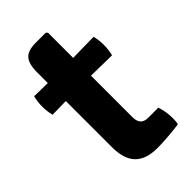

<svg xmlns="http://www.w3.org/2000/svg" viewBox="-207 -713 782 782"><g transform="rotate(-45 184.0 -322.0)"><path d="M82.5 -559Q82.5 -609 101 -629Q119.5 -649 163.5 -649H221.5L228 -642.5V-155.5Q228 -133.5 238.2 -121.2Q248.5 -109 272 -109H330Q341.5 -74.5 341.5 -38Q341.5 -30 341 -21Q340.5 -12 338 -4.5Q311 -1 276 2Q241 5 211 5Q145.5 5 114 -27.8Q82.5 -60.5 82.5 -129ZM347.5 -499.5Q354 -473 354 -447Q354 -418.5 347.5 -393L164 -396L5 -393Q-1.5 -418.5 -1.5 -447Q-1.5 -473 5 -499.5L168 -496.5Z"/></g></svg>

Font: Signika Negative
Style: Bold
Weight: 700
Designer: Anna Giedry
Foundry: Anna Giedry
Version: Version 2.001